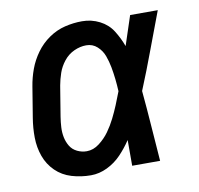

<svg xmlns="http://www.w3.org/2000/svg" viewBox="-66 -607 708 684"><g transform="rotate(-10 288.0 -265.0)"><path d="M210 8Q240 8 269 -6Q298 -20 320 -43Q342 -66 360 -93Q360 -47 360 0H461Q456 -64 451.5 -128Q447 -192 441 -256Q469 -324 494.5 -393Q520 -462 546 -530H446Q428 -477 411 -424Q400 -454 383 -481Q366 -508 336.5 -523Q307 -538 273 -538Q242 -538 211 -530.5Q180 -523 152.5 -504Q125 -485 105.5 -458Q86 -431 75 -401Q64 -371 59 -340L41 -230Q35 -194 35.5 -158.5Q36 -123 47.5 -91Q59 -59 83 -35.5Q107 -12 140.5 -2Q174 8 210 8ZM210 -79Q192 -79 175.5 -87Q159 -95 150 -110Q141 -125 137.5 -142.5Q134 -160 135 -178.5Q136 -197 139 -216L157 -326Q161 -348 168.5 -370Q176 -392 191.5 -411.5Q207 -431 229 -441Q251 -451 273 -451Q296 -451 312.5 -436Q329 -421 336.5 -400.5Q344 -380 348 -358.5Q352 -337 354.5 -314.5Q357 -292 358 -270Q349 -246 339.5 -223Q330 -200 318.5 -177Q307 -154 292 -133Q277 -112 255.5 -95.5Q234 -79 210 -79Z"/></g></svg>

Font: Iosevka Sparkle Medium
Style: Italic
Weight: 500
Italic angle: -9°
Designer: Belleve Invis
Foundry: Belleve Invis
Version: Version 4.5.0; ttfautohint (v1.8.3)